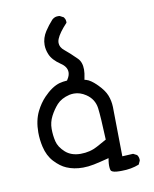

<svg xmlns="http://www.w3.org/2000/svg" viewBox="-80 -729 660 824"><g transform="rotate(-10 250.0 -317.5)"><path d="M163.6 -297.4Q183.1 -318.8 219.2 -327.6Q229.5 -329.6 239.3 -329.6Q265.6 -329.6 290.5 -313Q325.2 -290 330.6 -249.5Q335.4 -212.4 339.4 -111.3L297.9 -88.4Q264.6 -69.8 223.4 -69.8Q182.1 -69.8 156.7 -92.8Q131.3 -115.7 125 -141.8Q118.7 -168 118.7 -196.8Q118.7 -225.6 132.1 -251.5Q145.5 -277.3 163.6 -297.4ZM384.3 32.7Q425.3 32.7 460 19L467.3 3.4Q467.8 1.5 467.8 0Q467.8 -13.7 460.4 -22.5L444.3 -30.8L397 -28.3Q395 -217.8 394 -244.4Q393.1 -271 383.8 -294.9Q374.5 -318.8 347.7 -345.7Q320.8 -372.6 301.8 -377.9L293.9 -379.9L295.4 -387.7Q299.8 -407.7 299.8 -423.8Q299.8 -456.1 282.2 -473.6Q253.4 -502.4 231 -520.5Q211.9 -535.6 211.9 -555.2Q211.9 -563.5 215.3 -571.8Q225.1 -596.7 260.3 -634.3Q260.7 -635.7 260.7 -637.2Q260.7 -638.7 260.5 -640.9Q260.3 -643.1 259.8 -645.8Q259.3 -648.4 258.3 -650.9Q256.3 -655.3 253.4 -659.2L236.8 -668Q232.9 -668.5 230 -668.5Q227.1 -668.5 222.7 -668Q212.4 -666.5 203.1 -658.2Q184.1 -637.2 169.4 -614.7Q151.4 -586.9 151.4 -556.6Q151.4 -536.1 160.2 -515.1Q170.9 -488.8 205.6 -465.3Q232.4 -447.8 232.4 -423.8Q232.4 -409.2 221.7 -393.1L219.7 -389.6Q200.7 -388.2 187.5 -384.8Q152.8 -375 117.2 -337.9Q94.7 -314.5 78.6 -282.2Q59.6 -243.7 59.6 -191.4Q59.6 -160.2 66.9 -128.4Q76.2 -87.9 100.6 -61.5Q126 -34.2 151.9 -23.4Q183.1 -9.8 223.1 -9.8Q245.6 -9.8 270.8 -14.9Q295.9 -20 337.4 -30.8L335.4 -18.1Q334 -8.3 334 2Q334 12.2 336.4 21Q337.4 22.9 338.9 24.9Q342.3 28.3 351.1 30.5Q359.9 32.7 374 32.7H374.5Q379.4 32.7 384.3 32.7Z"/></g></svg>

Font: NaikaiFont
Style: Light
Weight: 300
Version: Version 1.89